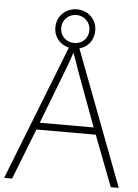

<svg xmlns="http://www.w3.org/2000/svg" viewBox="-59 -938 709 983"><g transform="rotate(5 295.0 -446.0)"><path d="M548 0H589L326 -694C369 -705 399 -742 399 -792C399 -849 354 -892 297 -892C240 -892 194 -850 194 -791C194 -739 228 -703 272 -693L0 0H41L143 -261H448ZM297 -719C254 -719 224 -751 224 -791C224 -832 256 -863 297 -863C336 -863 369 -832 369 -791C369 -751 340 -719 297 -719ZM330 -578 434 -297H157L265 -578C275 -604 288 -638 298 -670C310 -636 323 -600 330 -578Z"/></g></svg>

Font: Noto Sans Myanmar ExtraLight
Style: Regular
Weight: 200
Designer: Monotype Design Team
Foundry: Monotype Imaging Inc.
Version: Version 2.107